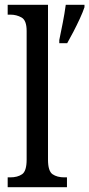

<svg xmlns="http://www.w3.org/2000/svg" viewBox="-20 -780 372 800"><path d="M12 0V-41H23Q53 -41 72 -54Q91 -67 91 -115V-651Q91 -695 70 -707Q49 -719 23 -719H12V-760H180V-115Q180 -67 199 -54Q218 -41 248 -41H259V0ZM227 -613Q234 -647 241.5 -685Q249 -723 254 -760H332V-750Q325 -729 312.5 -702Q300 -675 286 -648Q272 -621 260 -600H227Z"/></svg>

Font: Noto Serif Georgian Condensed
Style: Regular
Weight: 400
Width: 3
Designer: Monotype Design Team, Akaki Razmadze
Foundry: Google LLC
Version: Version 2.003; ttfautohint (v1.8.4.7-5d5b)